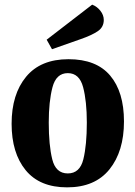

<svg xmlns="http://www.w3.org/2000/svg" viewBox="-20 -785 583 827"><path d="M514 -262Q514 -133 451.5 -55.5Q389 22 269 22Q151 22 90.5 -52Q30 -126 30 -252Q30 -379 92.5 -454.5Q155 -530 275 -530Q395 -530 454.5 -459.5Q514 -389 514 -262ZM354 -257Q354 -349 338 -409.5Q322 -470 272 -470Q222 -470 206 -409Q190 -348 190 -257Q190 -160 205 -99Q220 -38 272 -38Q324 -38 339 -99Q354 -160 354 -257ZM427 -699Q427 -668 401 -650.5Q375 -633 329 -617L204 -573L181 -614L377 -765Q398 -757 412.5 -738.5Q427 -720 427 -699Z"/></svg>

Font: Sansita
Style: Bold
Weight: 700
Designer: Pablo Cosgaya
Foundry: Omnibus-Type
Version: Version 1.006